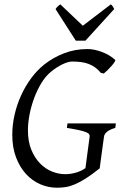

<svg xmlns="http://www.w3.org/2000/svg" viewBox="-20 -858 564 893"><path d="M516.1 -263.2Q489.7 -255.4 477.5 -244.9Q465.3 -234.4 463.9 -223.1Q461.9 -210 459 -188.7Q456.1 -167.5 453.1 -145.5Q450.2 -123.5 447.5 -104Q444.8 -84.5 443.8 -75.2Q406.7 -45.4 378.4 -27.6Q350.1 -9.8 327.1 -0.2Q304.2 9.3 284.4 12.2Q264.6 15.1 245.1 15.1Q204.6 15.1 167 -1.2Q129.4 -17.6 100.6 -49.1Q71.8 -80.6 54.4 -126.5Q37.1 -172.4 37.1 -231Q37.1 -277.3 47.9 -324.5Q58.6 -371.6 78.4 -414.8Q98.1 -458 125.5 -494.9Q152.8 -531.7 186 -558.1Q227.5 -590.8 278.3 -610.4Q329.1 -629.9 387.2 -629.9Q401.9 -629.9 418.9 -626.5Q436 -623 453.1 -616.7Q470.2 -610.4 486.3 -601.1Q502.4 -591.8 515.1 -580.1Q518.1 -577.6 512.7 -569.3Q507.3 -561 498.5 -551Q489.7 -541 479.7 -531.2Q469.7 -521.5 462.9 -516.1L449.2 -519Q436.5 -534.2 422.4 -544.4Q408.2 -554.7 391.8 -560.8Q375.5 -566.9 356.7 -569.3Q337.9 -571.8 315.9 -571.8Q297.4 -571.8 270.8 -559.1Q244.1 -546.4 217.8 -524.9Q192.9 -504.9 173.1 -472.7Q153.3 -440.4 139.2 -402.6Q125 -364.7 117.4 -325.4Q109.9 -286.1 109.9 -252Q109.9 -199.7 125.7 -161.4Q141.6 -123 166.5 -97.7Q191.4 -72.3 222.2 -60.1Q252.9 -47.9 283.2 -47.9Q309.6 -47.9 335 -55.7Q360.4 -63.5 377.4 -76.2L397 -223.1Q397.5 -228 395 -232.9Q392.6 -237.8 381.6 -242.7Q370.6 -247.6 349.1 -252.4Q327.6 -257.3 291 -263.2L293.9 -284.2H519ZM377.4 -668.9H332.5L238.3 -815.9Q245.1 -825.2 249 -828.6Q252.9 -832 260.3 -837.9L365.2 -738.3L495.6 -837.9Q501.5 -832.5 504.2 -828.9Q506.8 -825.2 511.2 -815.9Z"/></svg>

Font: Gentium Plus APac
Style: Italic
Weight: 400
Italic angle: -8°
Designer: J. Victor Gaultney, Annie Olsen, Iska Routamaa, Becca Hirsbrunner
Foundry: SIL International
Version: Version 5.000